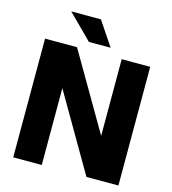

<svg xmlns="http://www.w3.org/2000/svg" viewBox="-130 -1020 1008 1125"><g transform="rotate(15 374.0 -457.0)"><path d="M499 0H693V-720H520V-255L249 -720H55V0H228V-466ZM162 -914 308 -768H440L342 -914Z"/></g></svg>

Font: Aspekta 800
Style: Regular
Weight: 800
Designer: Ivo Dolenc
Version: Version 2.000